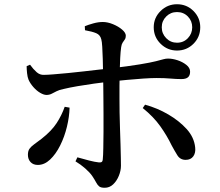

<svg xmlns="http://www.w3.org/2000/svg" viewBox="-20 -845 1040 908"><path d="M817 -606Q772 -606 739.5 -638Q707 -670 707 -716Q707 -761 739.5 -793Q772 -825 817 -825Q863 -825 895 -793Q927 -761 927 -716Q927 -670 895 -638Q863 -606 817 -606ZM475 43Q457 43 449 36.5Q441 30 434.5 17.5Q428 5 416 -13Q405 -29 383.5 -48Q362 -67 337 -82L346 -101Q374 -93 401 -86Q428 -79 447 -77Q455 -76 460 -78.5Q465 -81 466 -91Q468 -110 468.5 -144.5Q469 -179 469.5 -221.5Q470 -264 469.5 -305.5Q469 -347 469 -379Q469 -400 468.5 -431.5Q468 -463 467.5 -498Q467 -533 466 -566Q465 -599 463.5 -624Q462 -649 459 -659Q454 -680 435 -688Q416 -696 382 -702L381 -721Q398 -728 421.5 -734.5Q445 -741 466 -741Q489 -741 514.5 -730.5Q540 -720 557.5 -705Q575 -690 575 -676Q575 -665 570 -658Q565 -651 560 -643.5Q555 -636 553 -622Q550 -601 548.5 -571Q547 -541 546 -506.5Q545 -472 545 -438.5Q545 -405 545 -378Q545 -350 545.5 -313Q546 -276 547.5 -237Q549 -198 550 -161.5Q551 -125 551.5 -98.5Q552 -72 552 -61Q552 -38 542 -13.5Q532 11 515 27Q498 43 475 43ZM159 -65Q137 -65 124.5 -78.5Q112 -92 112 -113Q112 -131 119.5 -141.5Q127 -152 141.5 -162.5Q156 -173 177 -189Q224 -226 248 -263Q272 -300 286 -340L309 -336Q308 -293 296.5 -245.5Q285 -198 264.5 -157Q244 -116 217 -90.5Q190 -65 159 -65ZM200 -396Q187 -396 170 -406Q153 -416 138 -433Q123 -450 115 -468Q110 -480 108 -499Q106 -518 106 -532L122 -539Q138 -517 153.5 -503.5Q169 -490 188 -491Q204 -491 234 -493.5Q264 -496 301.5 -499.5Q339 -503 376.5 -507.5Q414 -512 446 -515.5Q478 -519 497 -521Q589 -532 640.5 -540.5Q692 -549 717.5 -555.5Q743 -562 753.5 -565Q764 -568 775 -568Q796 -568 820 -560Q844 -552 861.5 -538Q879 -524 879 -506Q879 -488 869 -479.5Q859 -471 838 -471Q813 -471 786 -473.5Q759 -476 720 -476Q696 -476 658 -473.5Q620 -471 578.5 -467Q537 -463 498 -459Q464 -455 424.5 -449.5Q385 -444 347 -437.5Q309 -431 280 -424Q260 -420 247.5 -413.5Q235 -407 224 -401.5Q213 -396 200 -396ZM858 -89Q832 -89 818.5 -111Q805 -133 792 -157Q770 -203 738 -248Q706 -293 655 -334L666 -350Q724 -334 775.5 -304Q827 -274 862.5 -235Q898 -196 903 -148Q906 -122 894 -105.5Q882 -89 858 -89ZM817 -643Q848 -643 868.5 -664.5Q889 -686 889 -716Q889 -746 868.5 -767Q848 -788 817 -788Q787 -788 766 -767Q745 -746 745 -716Q745 -686 766 -664.5Q787 -643 817 -643Z"/></svg>

Font: Noto Serif HK ExtraLight SemiBold
Style: Regular
Weight: 600
Version: Version 2.002-H1;hotconv 1.1.0;makeotfexe 2.6.0